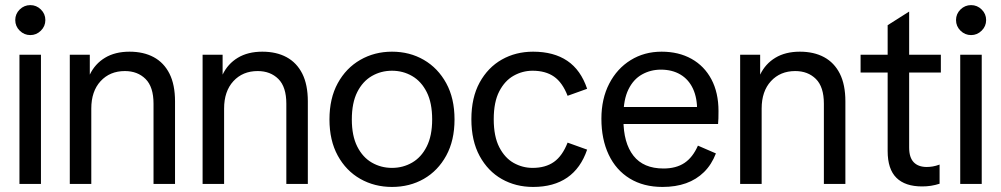

<svg xmlns="http://www.w3.org/2000/svg" viewBox="-20 -727 3958 759"><path d="M56.9 0V-510.7H141.9V0ZM99.8 -588.3Q75.6 -588.3 57.9 -605.8Q40.3 -623.2 40.3 -647.7Q40.3 -672.1 57.9 -689.5Q75.6 -706.8 99.8 -706.8Q124 -706.8 141.6 -689.5Q159.3 -672.1 159.3 -647.7Q159.3 -623.2 141.6 -605.8Q124 -588.3 99.8 -588.3Z M586.9 0V-317Q586.9 -383.6 555.3 -414.9Q523.8 -446.1 473.7 -446.1Q414.4 -446.1 377.6 -406.1Q340.9 -366.1 340.9 -298V0H255.9V-510.7H335V-432Q355.5 -474.8 395.2 -498.7Q435 -522.7 492 -522.7Q547.6 -522.7 587.8 -501Q628 -479.3 650 -435.8Q671.9 -392.2 671.9 -326.4V0Z M1111.9 0V-317Q1111.9 -383.6 1080.3 -414.9Q1048.8 -446.1 998.7 -446.1Q939.4 -446.1 902.6 -406.1Q865.9 -366.1 865.9 -298V0H780.9V-510.7H860V-432Q880.5 -474.8 920.2 -498.7Q960 -522.7 1017 -522.7Q1072.6 -522.7 1112.8 -501Q1153 -479.3 1175 -435.8Q1196.9 -392.2 1196.9 -326.4V0Z M1529.6 12Q1460.5 12 1404.2 -19.9Q1348 -51.9 1315.2 -111.8Q1282.4 -171.7 1282.4 -254.9Q1282.4 -338.3 1315.2 -398.1Q1348 -458 1404.2 -490.3Q1460.5 -522.7 1529.6 -522.7Q1599.6 -522.7 1655.4 -490.3Q1711.2 -458 1744 -398.1Q1776.8 -338.3 1776.8 -254.9Q1776.8 -171.7 1744 -111.8Q1711.2 -51.9 1655.4 -19.9Q1599.6 12 1529.6 12ZM1529.6 -63.3Q1573 -63.3 1609.1 -84.2Q1645.3 -105 1666.8 -147.6Q1688.4 -190.1 1688.4 -254.9Q1688.4 -320.5 1666.8 -363.1Q1645.3 -405.6 1609.1 -426.5Q1573 -447.4 1529.6 -447.4Q1486.2 -447.4 1450 -426.5Q1413.8 -405.6 1392.3 -363.1Q1370.8 -320.5 1370.8 -254.9Q1370.8 -190.1 1392.3 -147.6Q1413.8 -105 1450 -84.2Q1486.2 -63.3 1529.6 -63.3Z M2087.4 12Q2018.8 12 1963.7 -19.2Q1908.7 -50.4 1876 -110.4Q1843.4 -170.4 1843.4 -255.7Q1843.4 -341.2 1876 -400.7Q1908.7 -460.3 1963.7 -491.5Q2018.8 -522.7 2087.4 -522.7Q2169 -522.7 2222.5 -486.6Q2276 -450.5 2301 -376L2223.8 -348.3Q2203.4 -401 2170 -424.2Q2136.6 -447.4 2085.3 -447.4Q2045.7 -447.4 2010.6 -427.7Q1975.6 -408.1 1953.7 -366Q1931.8 -323.8 1931.8 -255.7Q1931.8 -187.7 1953.7 -145.1Q1975.6 -102.6 2010.6 -82.9Q2045.7 -63.3 2085.3 -63.3Q2136.4 -63.3 2169.8 -86.9Q2203.2 -110.5 2223.8 -163.2L2301 -135.5Q2276 -62 2222.4 -25Q2168.8 12 2087.4 12Z M2599 12Q2523.9 12 2469.5 -21.3Q2415 -54.7 2386.2 -115.7Q2357.4 -176.7 2357.4 -257.6Q2357.4 -336.6 2388.4 -396.4Q2419.3 -456.1 2473.2 -489.4Q2527 -522.7 2595.4 -522.7Q2662.9 -522.7 2713.6 -494.4Q2764.3 -466.1 2792.3 -413.4Q2820.3 -360.7 2820.3 -288.1Q2820.3 -273.3 2820 -259.4Q2819.7 -245.5 2818.6 -236.8H2406.9V-303.9H2767.8L2735.8 -286.4Q2736.7 -339.2 2719.5 -376.2Q2702.3 -413.1 2669.7 -432.4Q2637.1 -451.7 2592.7 -451.7Q2552 -451.7 2518 -432.7Q2484 -413.8 2464.3 -373.6Q2444.5 -333.4 2444.5 -269.4V-254.4Q2444.5 -161.9 2484.1 -111.4Q2523.6 -60.9 2602.8 -60.9Q2652.8 -60.9 2685.8 -82.9Q2718.7 -105 2739 -151.3L2810.1 -120.5Q2793 -76.2 2763 -46.7Q2732.9 -17.2 2692 -2.6Q2651.1 12 2599 12Z M3236.9 0V-317Q3236.9 -383.6 3205.3 -414.9Q3173.8 -446.1 3123.7 -446.1Q3064.4 -446.1 3027.6 -406.1Q2990.9 -366.1 2990.9 -298V0H2905.9V-510.7H2985V-432Q3005.5 -474.8 3045.2 -498.7Q3085 -522.7 3142 -522.7Q3197.6 -522.7 3237.8 -501Q3278 -479.3 3300 -435.8Q3321.9 -392.2 3321.9 -326.4V0Z M3625 10Q3558.1 10 3523.6 -24.2Q3489 -58.4 3489 -129.9V-627.4L3574 -681.3V-143.7Q3574 -104.3 3592.1 -85.6Q3610.1 -66.9 3643.7 -66.9Q3654.5 -66.9 3666.9 -68.9Q3679.3 -70.9 3694.3 -76.4V-0.7Q3676.9 4.8 3660.3 7.4Q3643.7 10 3625 10ZM3382 -440.4V-510.6H3699.3V-440.4Z M3775.9 0V-510.7H3860.9V0ZM3818.8 -588.3Q3794.6 -588.3 3776.9 -605.8Q3759.3 -623.2 3759.3 -647.7Q3759.3 -672.1 3776.9 -689.5Q3794.6 -706.8 3818.8 -706.8Q3843 -706.8 3860.6 -689.5Q3878.3 -672.1 3878.3 -647.7Q3878.3 -623.2 3860.6 -605.8Q3843 -588.3 3818.8 -588.3Z"/></svg>

Font: TikTok Sans Light
Style: Regular
Weight: 300
Version: Version 4.000